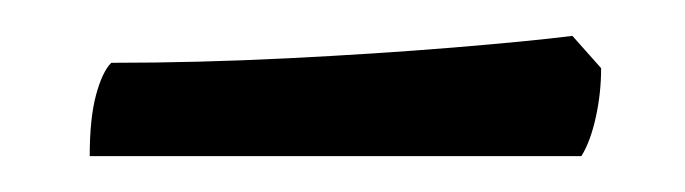

<svg xmlns="http://www.w3.org/2000/svg" viewBox="-20 -357 382 107"><path d="M30 -270Q30 -291 33.5 -304Q37 -317 42 -322Q90 -322 140 -324.5Q190 -327 232.5 -330.5Q275 -334 299 -337L315 -319Q315 -305 312 -291.5Q309 -278 304 -270Z"/></svg>

Font: Texturina Medium 12pt Medium
Style: Regular
Weight: 500
Version: Version 1.002